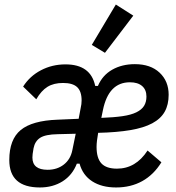

<svg xmlns="http://www.w3.org/2000/svg" viewBox="-20 -815 778 847"><path d="M190 -66Q232 -66 261.5 -89Q291 -112 299 -152L314 -225L234 -223Q180 -222 157 -207Q134 -192 128 -161Q125 -145 124 -135.5Q123 -126 123 -120Q123 -66 190 -66ZM553 -452Q459 -452 434 -329L427 -295Q482 -297 520 -302.5Q558 -308 581.5 -319.5Q605 -331 615.5 -348Q626 -365 626 -389Q626 -419 607 -435.5Q588 -452 553 -452ZM156 12Q21 12 21 -109Q21 -200 71.5 -241.5Q122 -283 234 -287L327 -291L336 -339Q338 -347 339 -355.5Q340 -364 340 -372Q340 -412 320.5 -430.5Q301 -449 258 -449Q217 -449 189.5 -432Q162 -415 140 -377L82 -433Q111 -479 160.5 -505Q210 -531 269 -531Q380 -531 400 -436H412Q432 -483 475 -507.5Q518 -532 575 -532Q644 -532 684 -494.5Q724 -457 724 -397Q724 -353 706.5 -322Q689 -291 651.5 -271Q614 -251 555 -241Q496 -231 413 -229Q410 -212 408 -196Q406 -180 406 -167Q406 -117 427.5 -94Q449 -71 496 -71Q579 -71 631 -151L692 -99Q658 -44 607.5 -16Q557 12 492 12Q429 12 387 -15Q345 -42 331 -93H319Q299 -42 256 -15Q213 12 156 12ZM443 -582 385 -617 491 -795 568 -746Z"/></svg>

Font: IBM Plex Sans Cond Medm
Style: Italic
Weight: 500
Width: 3
Italic angle: -11°
Designer: Mike Abbink, Paul van der Laan, Pieter van Rosmalen
Foundry: Bold Monday
Version: Version 1.3